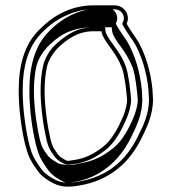

<svg xmlns="http://www.w3.org/2000/svg" viewBox="-20 -653 642 719"><path d="M366 -517 371.3 -507C376 -499 383.1 -488.6 393 -475.3C413 -447.1 424.8 -429.5 437.4 -397C447.1 -367.9 453.1 -315.7 456 -278.2C455.8 -260.8 448 -234 441.6 -218.3C424.9 -177.8 397.7 -126.6 364.9 -102.4C335.3 -79.6 302.1 -59.9 257.4 -53.9C232.5 -50.5 235.1 -47.8 221.4 -55.8C206.8 -64.6 202.9 -66 195.2 -77.6C181 -97.7 177.7 -99.8 169.8 -128.3C157.7 -180.5 147 -252.9 147 -313.5C147 -346.6 150.5 -381.6 156.8 -406.6C163.3 -430.3 178.3 -453.6 194.4 -471.4C227.8 -502.8 268.1 -536 330.7 -536L359.9 -536C360.3 -531.4 362.7 -522.7 366 -517ZM330.7 -633C235.8 -633 168.1 -585.2 122.1 -536.7C72.9 -485 50 -412.2 50 -313.5C50 -244.1 60.9 -163 76.3 -103.6C86.6 -65.8 96.2 -48.9 113.3 -24.3C128.8 -0.3 142.8 11.7 167.6 26.9C200.8 46 227.4 50.4 275.9 41.9C392.6 22.9 464.7 -45.2 508.2 -132.1C528.6 -172.9 553 -221.4 553 -280.5V-280.8L553 -281C552.3 -291 551.7 -302.7 551 -317C544.7 -386.3 524.4 -449.2 498 -496.2C489.9 -510.7 467.8 -540.1 460.1 -554.1L455.1 -563C454.7 -563.9 454.9 -563.5 454.3 -564.4C457.2 -571.1 459 -577.8 459 -584.5C459 -611.1 437.1 -633 409.1 -633ZM379.2 -524.3C377.1 -527.8 375 -535.5 374.8 -537.4L373.5 -551L330.7 -551C262.2 -551 217.9 -514.1 184.1 -482.3C165.7 -465 149.6 -436.8 142.3 -410.4C135.4 -383.2 132 -347.8 132 -313.5C132 -251 142.8 -178.6 155.2 -124.6C163.5 -94.8 169.6 -87.9 182.9 -69.1C191.6 -55.8 200.3 -51 213.8 -43C229.5 -33.7 237.5 -36.1 259.4 -39.1C307.5 -45.5 343.6 -67.1 374 -90.4C410.9 -117.8 438.4 -171.1 455.4 -212.6C462.5 -229.8 470.7 -256.9 471 -278L471 -278.7C468 -317 462.4 -369.6 451.7 -401.7C440.2 -436 425 -456 405.2 -484.1C395.3 -497.4 388.3 -507.7 384.5 -514.3ZM437.5 -563.3C440.7 -557.9 443.9 -552.4 446.9 -546.9C455.7 -531 477.7 -501.8 485 -488.8C510.2 -444 529.8 -382.6 536 -316C536.8 -300.2 537.3 -290.2 538 -280.2C537.7 -224.1 515.3 -179.8 494.8 -138.9C452.9 -55.1 385.1 8.9 273.4 27.1C226.7 35.3 205.4 31.4 175.2 14C151.6 -0.4 140.4 -10.1 125.7 -32.7C108.8 -57.2 100.7 -70.9 90.7 -107.4C75.9 -165.1 65 -245.7 65 -313.5C65 -410 87.3 -478.3 132.9 -526.3C165.8 -561 201.5 -587.1 253.3 -605.4C283.2 -615.1 297.8 -618 330.7 -618H409.1C429.2 -618 444 -602.6 444 -584.5C444 -578.2 440 -569.1 437.5 -563.3ZM405.2 -520.1 410.5 -510.1C414.7 -502.8 421.7 -492.6 431.6 -479.2C451.8 -450.7 464 -432.5 477.1 -399C487.4 -368.2 493 -316.9 496 -278.4C495.8 -259.1 487.9 -232.5 481.1 -216C464.1 -174.8 438.2 -123.4 400.7 -95.7C371.2 -73 335.2 -48.5 271 -39.8C264.9 -39 260.5 -34 228.1 -35.8C197.6 -37.4 191.3 -45.7 187.6 -47.8C174.5 -55.7 164.5 -61.7 156.5 -73.8C142.9 -93.1 137.9 -98 130 -126.9C117.7 -179.8 107 -252.2 107 -313.5C107 -347 110.5 -382.1 117 -408.1C124 -433.5 139.7 -457.5 156.8 -476.6C187.3 -505.2 229.9 -551 330.7 -551L398.5 -551L399.8 -536.5C400.2 -533 402.6 -524.6 405.2 -520.1ZM419 -584.5C419 -600.2 409.1 -613.4 401.3 -618H330.7C306.3 -618 303.9 -617.7 275.3 -608.4C228.7 -591.8 192.9 -566.6 159.7 -531.6C113.2 -482.7 90 -411.3 90 -313.5C90 -244.7 100.9 -163.8 116.1 -105.1C126.2 -67.7 135.1 -52.5 152.1 -28C167.3 -4.5 178 4.5 201.4 18.9C228.9 34.6 227.9 33.8 259.4 28.2C352.2 13.1 425.3 -47.8 468.9 -134.9C489.3 -175.7 513 -222.8 513 -280.6C512.3 -290.9 511.7 -301.7 511 -316.6C504.7 -384.9 484.6 -447.3 458.9 -493.1C451.2 -506.8 429.2 -536.1 420.9 -551.1L415.9 -560.1C415.2 -561.4 414.4 -562.7 413.6 -563.9C416.4 -570.3 419 -577.8 419 -584.5Z"/></svg>

Font: HoneyBee
Style: Blur
Weight: 700
Foundry: Cannot Into Space Fonts
Version: Version 0.89